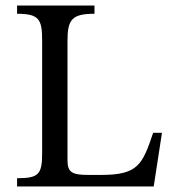

<svg xmlns="http://www.w3.org/2000/svg" viewBox="-20 -677 625 697"><path d="M538 0 568 -195H536C497 -79 481 -42 347 -42H301C242 -42 225 -51 225 -95V-529C225 -607 242 -627 323 -627V-657H42V-627C122 -627 133 -607 133 -530V-123C133 -45 122 -30 42 -30V0Z"/></svg>

Font: STIX Two Text
Style: Regular
Weight: 400
Designer: Ross Mills, John Hudson & Paul Hanslow, Tiro Typeworks Ltd; with prior portions MicroPress Inc., and Coen Hoffman.
Foundry: Tiro Typeworks Ltd
Version: Version 2.13 b171